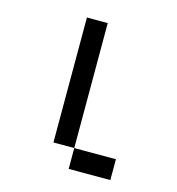

<svg xmlns="http://www.w3.org/2000/svg" viewBox="-91 -746 683 742"><g transform="rotate(15 250.0 -375.5)"><path d="M416.7 -166.7V-83.3H250V-166.7ZM166.7 -166.7V-666.7H250V-166.7Z"/></g></svg>

Font: GalmuriMono11 Regular
Style: Regular
Weight: 400
Designer: Lee Minseo (quiple)
Version: Version 2.399;hotconv 1.1.1;makeotfexe 2.6.0 DEVELOPMENT